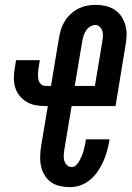

<svg xmlns="http://www.w3.org/2000/svg" viewBox="-20 -763 542 791"><path d="M268 8Q247 8 227 3.5Q207 -1 191 -12Q175 -23 164.5 -40Q154 -57 149.5 -76.5Q145 -96 145.5 -117Q146 -138 149 -159L177 -326H168Q148 -326 127.5 -329.5Q107 -333 90 -343Q73 -353 61 -368Q49 -383 43 -401.5Q37 -420 37 -441Q37 -462 41 -483L46 -515H144L139 -483Q137 -471 136.5 -459Q136 -447 138 -436Q140 -425 148 -417Q156 -409 168 -409H190L223 -607Q226 -625 231.5 -642.5Q237 -660 247 -676Q257 -692 271.5 -705.5Q286 -719 303 -727.5Q320 -736 338 -739.5Q356 -743 373 -743Q395 -743 415 -738.5Q435 -734 452 -723Q469 -712 480 -695.5Q491 -679 496.5 -659.5Q502 -640 501.5 -618.5Q501 -597 497 -576L456 -326H275L245 -146Q243 -134 242.5 -122.5Q242 -111 245 -100.5Q248 -90 256 -82.5Q264 -75 275 -75Q286 -75 294.5 -83.5Q303 -92 308 -102Q313 -112 317.5 -122Q322 -132 324.5 -142.5Q327 -153 329.5 -163.5Q332 -174 333 -184L334 -189H431L430 -180Q426 -159 420 -137.5Q414 -116 404.5 -95.5Q395 -75 382 -56Q369 -37 351 -22Q333 -7 311.5 0.5Q290 8 268 8ZM288 -409H371L401 -589Q403 -601 404 -612Q405 -623 402 -633.5Q399 -644 391.5 -652Q384 -660 373 -660Q362 -660 351.5 -653.5Q341 -647 334.5 -637Q328 -627 324.5 -616Q321 -605 319 -594Z"/></svg>

Font: Iosevka Term Curly Oblique
Style: Bold
Weight: 700
Italic angle: -9°
Designer: Belleve Invis
Foundry: Belleve Invis
Version: Version 32.3.0